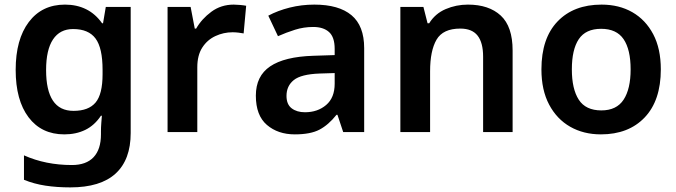

<svg xmlns="http://www.w3.org/2000/svg" viewBox="-20 -573 2935 833"><path d="M262 -553Q313 -553 353.5 -533Q394 -513 423 -472H427L439 -543H547V4Q547 120 481.5 180Q416 240 285 240Q227 240 177.5 232.5Q128 225 84 207V101Q178 143 292 143Q354 143 386 109Q418 75 418 10V-4Q418 -20 419.5 -39.5Q421 -59 422 -71H418Q390 -29 350 -9.5Q310 10 259 10Q160 10 104 -64Q48 -138 48 -270Q48 -402 105 -477.5Q162 -553 262 -553ZM297 -447Q240 -447 210 -402Q180 -357 180 -269Q180 -181 209.5 -136.5Q239 -92 299 -92Q364 -92 394.5 -128Q425 -164 425 -251V-270Q425 -365 394.5 -406Q364 -447 297 -447Z M994 -553Q1006 -553 1022 -551.5Q1038 -550 1048 -548L1037 -428Q1028 -430 1014 -431.5Q1000 -433 989 -433Q950 -433 914.5 -416.5Q879 -400 857.5 -366.5Q836 -333 836 -281V0H707V-543H807L825 -449H831Q855 -491 897 -522Q939 -553 994 -553Z M1344 -553Q1450 -553 1505 -507Q1560 -461 1560 -364V0H1469L1444 -75H1440Q1405 -31 1366 -10.5Q1327 10 1259 10Q1186 10 1138 -31Q1090 -72 1090 -158Q1090 -243 1152 -285Q1214 -327 1339 -331L1432 -334V-361Q1432 -412 1407.5 -434Q1383 -456 1339 -456Q1298 -456 1260 -444Q1222 -432 1186 -416L1144 -505Q1185 -527 1236.5 -540Q1288 -553 1344 -553ZM1367 -254Q1286 -251 1254.5 -225.5Q1223 -200 1223 -157Q1223 -120 1245.5 -103Q1268 -86 1303 -86Q1358 -86 1395 -117.5Q1432 -149 1432 -210V-256Z M2010 -553Q2101 -553 2152.5 -505.5Q2204 -458 2204 -354V0H2076V-327Q2076 -388 2052 -418.5Q2028 -449 1977 -449Q1902 -449 1874 -401Q1846 -353 1846 -264V0H1717V-543H1817L1835 -472H1842Q1868 -514 1913.5 -533.5Q1959 -553 2010 -553Z M2847 -272Q2847 -137 2777 -63.5Q2707 10 2587 10Q2512 10 2454 -23Q2396 -56 2362.5 -119Q2329 -182 2329 -272Q2329 -407 2399 -480Q2469 -553 2590 -553Q2666 -553 2723.5 -520Q2781 -487 2814 -424.5Q2847 -362 2847 -272ZM2461 -272Q2461 -187 2491 -140.5Q2521 -94 2589 -94Q2655 -94 2685.5 -140.5Q2716 -187 2716 -272Q2716 -358 2685.5 -403Q2655 -448 2588 -448Q2521 -448 2491 -403Q2461 -358 2461 -272Z"/></svg>

Font: Noto Sans Javanese SemiBold
Style: Regular
Weight: 600
Version: Version 2.004